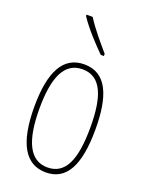

<svg xmlns="http://www.w3.org/2000/svg" viewBox="-146 -834 694 915"><g transform="rotate(20 201.5 -376.5)"><path d="M161 -763H130V-756C163 -705 221 -644 259 -606H275V-617C236 -663 196 -708 161 -763ZM357 -264C357 -433 315 -537 202 -537C96 -537 46 -444 46 -266C46 -80 100 10 204 10C306 10 357 -77 357 -264ZM72 -266C72 -424 110 -512 202 -512C298 -512 331 -418 331 -265C331 -94 291 -15 203 -15C113 -15 72 -102 72 -266Z"/></g></svg>

Font: Noto Sans Kannada ExtraCondensed Thin
Style: Regular
Weight: 100
Width: 2
Designer: Jelle Bosma - Monotype Design Team
Foundry: Monotype Imaging Inc.
Version: Version 2.005